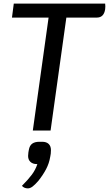

<svg xmlns="http://www.w3.org/2000/svg" viewBox="-20 -720 601 1059"><path d="M561 -685Q561 -674 560 -669Q553 -623 514 -623H346L259 0H161L248 -623H46L56 -700H560Q561 -696 561 -685ZM261 108Q261 129 257 145Q251 181 234.5 212.5Q218 244 192 277Q173 299 159.5 309Q146 319 134 319Q113 319 101 305Q136 270 156 243Q176 216 186 185H183Q161 185 148 173Q135 161 135 140Q135 130 136.5 121Q138 112 139 107Q143 83 157.5 72.5Q172 62 197 62H213Q236 62 248.5 74Q261 86 261 108Z"/></svg>

Font: Krub Medium
Style: Italic
Weight: 500
Italic angle: -8°
Designer: Ekaluck Peanpanawate
Foundry: Cadson Demak Co.,Ltd.
Version: Version 1.000; ttfautohint (v1.6)